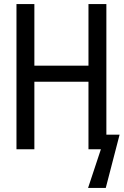

<svg xmlns="http://www.w3.org/2000/svg" viewBox="-20 -734 608 944"><path d="M61 0V-714H149V-411H415V-714H503V-72H568L500 190H413L476 0H415V-332H149V0Z"/></svg>

Font: Noto Sans Mono SemiCondensed
Style: Regular
Weight: 400
Width: 4
Designer: Monotype Design Team
Foundry: Monotype Imaging Inc.
Version: Version 2.014